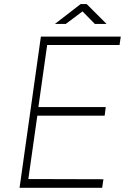

<svg xmlns="http://www.w3.org/2000/svg" viewBox="-20 -898 615 918"><path d="M73.5 0 175.5 -723H557.5L551.5 -683H205.5L163.5 -386H485.5L480.5 -345H158.5L115.5 -42L474.5 -41L468.5 0ZM242.5 -783.5 365.5 -878.5H394.5L489.5 -783.5H433.5L374.5 -843.5L294.5 -783.5Z"/></svg>

Font: Public Sans Thin
Style: Italic
Weight: 100
Italic angle: -8°
Designer: The Public Sans project authors (U.S. Web Design System). Libre Franklin designed by Pablo Impallari and Rodrigo Fuenzal
Version: Version 2.000